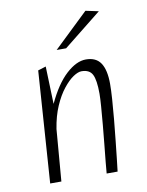

<svg xmlns="http://www.w3.org/2000/svg" viewBox="-76 -705 583 760"><g transform="rotate(-10 215.0 -324.5)"><path d="M64 0 95 -449 127 -459 132 -308Q167 -383 208.5 -421Q250 -459 288 -459Q329 -459 347.5 -431Q366 -403 366 -347Q366 -323 363.5 -286Q361 -249 357 -206Q353 -163 348.5 -121.5Q344 -80 340.5 -47.5Q337 -15 335 0H291Q292 -14 295 -45Q298 -76 302 -114.5Q306 -153 309.5 -192.5Q313 -232 315.5 -265Q318 -298 318 -316Q318 -371 306.5 -393.5Q295 -416 263 -416Q249 -416 229.5 -403Q210 -390 189 -363.5Q168 -337 151 -298Q134 -259 126 -208L109 0ZM181 -516 320 -649 372 -638 219 -516Z"/></g></svg>

Font: Ancizar Sans Thin
Style: Italic
Weight: 100
Italic angle: -4°
Designer: Cesar Puertas, Viviana Monsalve, Julian Moncada, Julian Prieto, Jose Castro, Mariel Hernandez, Felipe Aragon, Sara Alarc
Version: Version 8.100